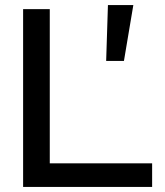

<svg xmlns="http://www.w3.org/2000/svg" viewBox="-20 -736 649 756"><path d="M71 0ZM71 0V-700H176V-93H579V0ZM405 -716H505L468 -496H398Z"/></svg>

Font: Red Hat Display Medium
Style: Regular
Weight: 500
Designer: Pentagram / MCKL
Foundry: Pentagram / MCKL
Version: Version 1.005; Red Hat Display Medium